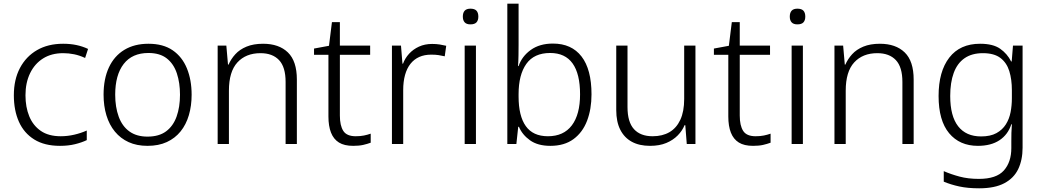

<svg xmlns="http://www.w3.org/2000/svg" viewBox="-20 -780 5645 1040"><path d="M305 10Q221 10 165.5 -24.5Q110 -59 82.5 -120.5Q55 -182 55 -264Q55 -349 88 -411.5Q121 -474 180.5 -508.5Q240 -543 322 -543Q361 -543 394 -536Q427 -529 457 -515L441 -466Q411 -480 381.5 -486Q352 -492 322 -492Q259 -492 213.5 -463.5Q168 -435 143 -383.5Q118 -332 118 -264Q118 -200 138.5 -150Q159 -100 201 -71Q243 -42 309 -42Q346 -42 382.5 -50.5Q419 -59 450 -73V-21Q423 -8 386.5 1Q350 10 305 10Z M1018 -267Q1018 -207 1003 -156Q988 -105 958 -68Q928 -31 883.5 -10.5Q839 10 779 10Q721 10 677 -10Q633 -30 602.5 -67Q572 -104 556.5 -155Q541 -206 541 -267Q541 -353 570 -415Q599 -477 653.5 -510Q708 -543 784 -543Q864 -543 915.5 -507.5Q967 -472 992.5 -409.5Q1018 -347 1018 -267ZM604 -267Q604 -200 623 -148Q642 -96 681 -68Q720 -40 779 -40Q841 -40 879.5 -68.5Q918 -97 936.5 -148.5Q955 -200 955 -267Q955 -331 938 -382.5Q921 -434 883.5 -463.5Q846 -493 784 -493Q696 -493 650 -433.5Q604 -374 604 -267Z M1405 -543Q1491 -543 1539.5 -496Q1588 -449 1588 -349V0H1527V-336Q1527 -417 1491.5 -454.5Q1456 -492 1391 -492Q1312 -492 1266 -442Q1220 -392 1220 -289V0H1159V-533H1206L1215 -430H1218Q1231 -460 1254.5 -486Q1278 -512 1315.5 -527.5Q1353 -543 1405 -543Z M1907 -42Q1932 -42 1951.5 -46Q1971 -50 1988 -56V-7Q1969 0 1947 5Q1925 10 1893 10Q1845 10 1816 -8Q1787 -26 1773 -61.5Q1759 -97 1759 -149V-483H1681V-517L1762 -532L1778 -660H1821V-533H1985V-483H1821V-154Q1821 -100 1839.5 -71Q1858 -42 1907 -42Z M2321 -542Q2343 -542 2362 -539Q2381 -536 2397 -532L2389 -475Q2372 -479 2355.5 -481.5Q2339 -484 2316 -484Q2279 -484 2251 -471.5Q2223 -459 2203.5 -434.5Q2184 -410 2174 -374Q2164 -338 2164 -292V0H2103V-533H2152L2160 -435H2163Q2174 -465 2196 -489Q2218 -513 2249.5 -527.5Q2281 -542 2321 -542Z M2558 -533V0H2497V-533ZM2528 -733Q2551 -733 2561 -722Q2571 -711 2571 -690Q2571 -670 2561 -659Q2551 -648 2528 -648Q2507 -648 2497 -659Q2487 -670 2487 -690Q2487 -711 2497 -722Q2507 -733 2528 -733Z M2789 -538Q2789 -513 2788.5 -480Q2788 -447 2786 -422H2789Q2807 -475 2855 -509.5Q2903 -544 2975 -544Q3076 -544 3130 -474Q3184 -404 3184 -269Q3184 -189 3160 -126Q3136 -63 3086.5 -26.5Q3037 10 2961 10Q2893 10 2851 -20Q2809 -50 2791 -93H2787L2777 0H2728V-760H2789ZM2960 -493Q2873 -493 2831 -434Q2789 -375 2789 -270V-257Q2789 -152 2828 -97Q2867 -42 2948 -42Q3033 -42 3077.5 -101Q3122 -160 3122 -269Q3122 -380 3081.5 -436.5Q3041 -493 2960 -493Z M3747 -533V0H3700L3692 -102H3688Q3676 -72 3651 -46.5Q3626 -21 3589 -5.5Q3552 10 3501 10Q3443 10 3402.5 -12Q3362 -34 3340 -77Q3318 -120 3318 -184V-533H3379V-200Q3379 -119 3414 -80.5Q3449 -42 3515 -42Q3568 -42 3606 -64Q3644 -86 3665 -131Q3686 -176 3686 -244V-533Z M4073 -42Q4098 -42 4117.5 -46Q4137 -50 4154 -56V-7Q4135 0 4113 5Q4091 10 4059 10Q4011 10 3982 -8Q3953 -26 3939 -61.5Q3925 -97 3925 -149V-483H3847V-517L3928 -532L3944 -660H3987V-533H4151V-483H3987V-154Q3987 -100 4005.5 -71Q4024 -42 4073 -42Z M4329 -533V0H4268V-533ZM4299 -733Q4322 -733 4332 -722Q4342 -711 4342 -690Q4342 -670 4332 -659Q4322 -648 4299 -648Q4278 -648 4268 -659Q4258 -670 4258 -690Q4258 -711 4268 -722Q4278 -733 4299 -733Z M4746 -543Q4832 -543 4880.5 -496Q4929 -449 4929 -349V0H4868V-336Q4868 -417 4832.5 -454.5Q4797 -492 4732 -492Q4653 -492 4607 -442Q4561 -392 4561 -289V0H4500V-533H4547L4556 -430H4559Q4572 -460 4595.5 -486Q4619 -512 4656.5 -527.5Q4694 -543 4746 -543Z M5289 -543Q5359 -543 5397.5 -516Q5436 -489 5457 -447H5460L5467 -533H5519V20Q5519 86 5495.5 135.5Q5472 185 5420 212.5Q5368 240 5284 240Q5222 240 5176 230Q5130 220 5092 204V147Q5131 164 5177.5 176.5Q5224 189 5282 189Q5377 189 5417.5 143.5Q5458 98 5458 22V-14Q5458 -39 5458.5 -59.5Q5459 -80 5461 -107H5458Q5440 -51 5394 -20.5Q5348 10 5277 10Q5178 10 5121 -58.5Q5064 -127 5064 -260Q5064 -393 5122 -468Q5180 -543 5289 -543ZM5304 -492Q5244 -492 5204.5 -464.5Q5165 -437 5146 -385Q5127 -333 5127 -260Q5127 -151 5170 -96Q5213 -41 5294 -41Q5345 -41 5377.5 -59Q5410 -77 5428.5 -106.5Q5447 -136 5454 -172.5Q5461 -209 5461 -248V-291Q5461 -350 5447 -395Q5433 -440 5399 -466Q5365 -492 5304 -492Z"/></svg>

Font: Noto Sans Hebrew Thin Light
Style: Regular
Weight: 300
Version: Version 3.001